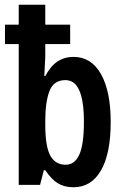

<svg xmlns="http://www.w3.org/2000/svg" viewBox="-20 -780 526 810"><path d="M290 10Q252 10 224.5 -6.5Q197 -23 171 -62H165L149 0H59V-594H1V-676H59V-760H171V-676H276V-594H171V-539Q170 -523 169 -503Q168 -483 167 -459H171Q193 -501 222.5 -520.5Q252 -540 290 -540Q365 -540 406 -467.5Q447 -395 447 -265Q447 -132 406 -61Q365 10 290 10ZM257 -85Q295 -85 314.5 -127.5Q334 -170 334 -267Q334 -353 315 -397.5Q296 -442 256 -442Q206 -442 188.5 -395.5Q171 -349 171 -270V-253Q171 -163 192 -124Q213 -85 257 -85Z"/></svg>

Font: Noto Sans ExtraCondensed SemiBold
Style: Regular
Weight: 600
Width: 2
Designer: Monotype Design Team
Foundry: Monotype Imaging Inc.
Version: Version 2.013; ttfautohint (v1.8.4.7-5d5b)